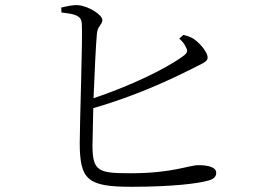

<svg xmlns="http://www.w3.org/2000/svg" viewBox="-20 -737 1040 737"><path d="M668 -589C678 -580 688 -569 693 -557C702 -541 700 -534 682 -521C617 -473 480 -407 339 -360C343 -459 348 -566 352 -608C355 -639 373 -642 373 -660C373 -681 318 -714 281 -717C261 -719 238 -713 215 -708L216 -689C270 -683 291 -677 294 -648C298 -599 286 -264 286 -187C287 -48 314 -20 484 -20C645 -20 742 -33 780 -44C798 -49 810 -57 810 -74C810 -94 782 -103 742 -103C704 -103 643 -72 482 -72C359 -72 335 -78 335 -179L338 -322C504 -369 645 -437 713 -471C750 -491 777 -498 777 -516C777 -537 747 -572 723 -588C712 -595 700 -599 684 -603Z"/></svg>

Font: Noto Serif JP Light
Style: Regular
Weight: 300
Designer: Ryoko NISHIZUKA 西塚涼子 (kana & ideographs); Frank Grießhammer (Latin, Greek & Cyrillic); Wenlong ZHANG 张文龙 (bopomofo); San
Foundry: Adobe
Version: Version 2.001;hotconv 1.1.0;makeotfexe 2.6.0